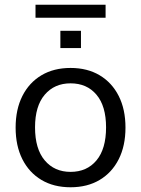

<svg xmlns="http://www.w3.org/2000/svg" viewBox="-20 -782 596 811"><path d="M278 9Q207 9 155 -22Q103 -53 74.5 -109.5Q46 -166 46 -243Q46 -320 74.5 -376.5Q103 -433 155 -464Q207 -495 278 -495Q349 -495 401 -464Q453 -433 481.5 -376.5Q510 -320 510 -243Q510 -166 481.5 -109.5Q453 -53 401 -22Q349 9 278 9ZM278 -56Q347 -56 387.5 -104.5Q428 -153 428 -244Q428 -334 387.5 -382Q347 -430 278 -430Q210 -430 169 -382Q128 -334 128 -244Q128 -153 169 -104.5Q210 -56 278 -56ZM130 -707V-762H426V-707ZM235 -579V-652H322V-579Z"/></svg>

Font: NunitoSans1
Style: Book
Weight: 400
Designer: Vernon Adams
Foundry: Vernon Adams
Version: Version 3.101;gftools[0.9.27]